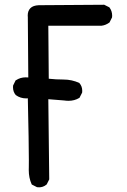

<svg xmlns="http://www.w3.org/2000/svg" viewBox="-20 -799 540 815"><path d="M102.1 -77.1Q102.1 -82 102.3 -89.1Q102.5 -96.2 102.5 -119.1Q102.5 -188.5 98.1 -381.8Q94.7 -381.3 91.3 -381.3Q66.4 -381.3 46.9 -395.5Q35.2 -409.2 35.2 -428.7Q35.2 -431.6 35.6 -436L46.4 -458L47.9 -458.5Q66.4 -470.7 88.9 -470.7Q94.2 -470.7 100.1 -470.2L98.1 -726.1Q97.7 -730 97.7 -733.4Q97.7 -752.9 109.1 -764.4Q120.6 -775.9 144.5 -776.9Q144.5 -776.9 422.4 -778.8L443.8 -768.1L444.8 -767.1Q456.1 -752 456.1 -732.4Q456.1 -729.5 455.6 -725.1L444.8 -703.6Q428.7 -691.9 411.6 -689.9H411.1H185.1L187 -464.8Q217.8 -461.4 249.5 -461.4Q285.2 -461.4 316.9 -446.8L317.4 -445.8Q329.1 -432.6 329.1 -413.1Q329.1 -410.2 328.6 -405.8L317.4 -383.8L316.4 -383.3Q296.4 -371.1 271 -371.1Q261.7 -371.1 251.5 -372.6L185.1 -377.9L189 -37.6L178.2 -16.1Q169.4 -8.8 161.1 -6.3Q152.8 -3.9 147.2 -3.9Q141.6 -3.9 137.2 -4.4L115.2 -15.6L114.3 -17.1Q102.1 -43.9 102.1 -77.1Z"/></svg>

Font: Bakudai
Style: Medium
Weight: 500
Version: Version 1.48